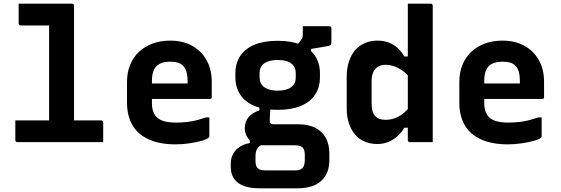

<svg xmlns="http://www.w3.org/2000/svg" viewBox="-20 -770 3040 1040"><path d="M63 -118H527Q531 -118 533.5 -116.5Q536 -115 537.5 -113Q539 -111 539 -107Q539 -89 539 -71.5Q539 -54 539 -36.5Q539 -19 539 0H74Q71 0 68.5 -1.5Q66 -3 64.5 -5Q63 -7 63 -11Q63 -30 63 -47.5Q63 -65 63 -82.5Q63 -100 63 -118ZM81 -750Q131 -750 178.5 -750Q226 -750 274 -750Q322 -750 370 -750Q374 -750 376 -748.5Q378 -747 379.5 -745Q381 -743 381 -739Q381 -654 381 -569Q381 -484 381 -399Q381 -314 381 -229Q381 -144 381 -59H233L246 -85Q246 -97 246 -109Q246 -121 246 -132Q246 -190 246 -252Q246 -314 246 -377.5Q246 -441 246 -505.5Q246 -570 246 -632H240Q203 -632 164.5 -632Q126 -632 93 -632Q89 -632 86.5 -633.5Q84 -635 82.5 -637.5Q81 -640 81 -643Q81 -670 81 -696.5Q81 -723 81 -750Z M902 -550Q970 -550 1020.5 -522Q1071 -494 1099 -444Q1127 -394 1127 -327V-244Q1127 -241 1126 -238.5Q1125 -236 1122.5 -235Q1120 -234 1117 -234H887Q870 -234 852.5 -234Q835 -234 818 -234H777L774 -318H996Q996 -322 996 -325Q996 -328 996 -332Q996 -361 990 -381.5Q984 -402 971 -414Q960 -426 943 -431Q926 -436 902 -436Q852 -436 827.5 -411.5Q803 -387 803 -332V-210Q803 -186 809.5 -167.5Q816 -149 828 -136Q844 -120 870.5 -113Q897 -106 932 -106Q968 -106 996 -109.5Q1024 -113 1048 -119.5Q1072 -126 1095 -134H1114Q1114 -109 1114 -83.5Q1114 -58 1114 -32Q1114 -30 1113 -28Q1112 -26 1110 -24Q1102 -16 1074.5 -8Q1047 0 1008.5 6Q970 12 930 12Q865 12 815.5 -3.5Q766 -19 733.5 -48Q701 -77 684.5 -118.5Q668 -160 668 -212V-326Q668 -377 684.5 -418Q701 -459 732 -488.5Q763 -518 806 -534Q849 -550 902 -550Z M1580 -513 1614 -558Q1618 -564 1619 -568.5Q1620 -573 1620 -581Q1620 -605 1620 -612.5Q1620 -620 1620 -628Q1653 -628 1692 -628Q1731 -628 1764 -628Q1769 -628 1772 -625Q1775 -622 1775 -617V-543Q1775 -533 1772 -528Q1769 -523 1755.5 -520.5Q1742 -518 1713 -513L1665 -505V-472ZM1484 -549Q1558 -549 1609 -528Q1660 -507 1686.5 -467.5Q1713 -428 1713 -373V-351Q1713 -297 1686.5 -257Q1660 -217 1609 -196Q1558 -175 1484 -175Q1410 -175 1359 -196Q1308 -217 1281.5 -257Q1255 -297 1255 -351V-373Q1255 -428 1281.5 -467.5Q1308 -507 1359 -528Q1410 -549 1484 -549ZM1484 -445Q1437 -445 1411.5 -427Q1386 -409 1386 -373V-351Q1386 -336 1390.5 -324.5Q1395 -313 1404 -304Q1416 -292 1436.5 -285.5Q1457 -279 1484 -279Q1532 -279 1557 -297.5Q1582 -316 1582 -351V-373Q1582 -389 1577.5 -400.5Q1573 -412 1563 -422Q1552 -433 1532 -439Q1512 -445 1484 -445ZM1385 -211 1448 -208Q1444 -174 1442.5 -154Q1441 -134 1441 -118Q1441 -106 1446 -101.5Q1451 -97 1463 -97H1592Q1651 -97 1689 -77Q1727 -57 1745.5 -21.5Q1764 14 1764 60V97Q1764 131 1754 159Q1744 187 1722.5 207.5Q1701 228 1668.5 239Q1636 250 1592 250H1386Q1347 250 1318 242.5Q1289 235 1269.5 220.5Q1250 206 1240 184Q1230 162 1230 134V116Q1230 86 1243 63Q1256 40 1279 25Q1302 10 1333 5V-32L1406 12Q1390 17 1381 26Q1372 35 1368 46.5Q1364 58 1364 73V104Q1364 121 1369.5 132Q1375 143 1386.5 148Q1398 153 1418 153H1577Q1586 153 1594 152Q1602 151 1608 147.5Q1614 144 1618 141Q1625 134 1628 122Q1631 110 1631 96V69Q1631 41 1619 29Q1607 17 1577 17H1396Q1373 17 1352.5 5Q1332 -7 1319 -28Q1306 -49 1306 -75Q1306 -109 1325.5 -134Q1345 -159 1385 -172Z M2024 -550Q2059 -550 2086 -539.5Q2113 -529 2134 -510Q2155 -491 2170 -464H2204V-345Q2174 -382 2139 -400.5Q2104 -419 2069 -419Q2045 -419 2028 -409Q2011 -399 2002 -379.5Q1993 -360 1993 -332V-207Q1993 -183 1998.5 -166Q2004 -149 2014 -140Q2023 -130 2037 -125.5Q2051 -121 2069 -121Q2092 -121 2115 -128.5Q2138 -136 2160.5 -153Q2183 -170 2204 -197V-78H2170Q2154 -51 2131.5 -31Q2109 -11 2082 -0.5Q2055 10 2024 10Q1986 10 1955.5 -3Q1925 -16 1903.5 -41Q1882 -66 1870 -102Q1858 -138 1858 -184V-354Q1858 -400 1870 -436.5Q1882 -473 1903.5 -498Q1925 -523 1956 -536.5Q1987 -550 2024 -550ZM2313 -750Q2317 -750 2319 -748.5Q2321 -747 2322.5 -745Q2324 -743 2324 -739Q2324 -665 2324 -589.5Q2324 -514 2324 -438.5Q2324 -363 2324 -289Q2324 -215 2324 -142Q2324 -105 2324 -70Q2324 -35 2324 0Q2309 0 2293.5 0Q2278 0 2262 0Q2246 0 2230.5 0Q2215 0 2200 0Q2197 0 2194.5 -1.5Q2192 -3 2190.5 -5Q2189 -7 2189 -11Q2189 -91 2189 -171Q2189 -251 2189 -330.5Q2189 -410 2189 -490Q2189 -570 2189 -650Q2189 -675 2189 -700Q2189 -725 2189 -750Q2204 -750 2219.5 -750Q2235 -750 2251 -750Q2267 -750 2282.5 -750Q2298 -750 2313 -750Z M2702 -550Q2770 -550 2820.5 -522Q2871 -494 2899 -444Q2927 -394 2927 -327V-244Q2927 -241 2926 -238.5Q2925 -236 2922.5 -235Q2920 -234 2917 -234H2687Q2670 -234 2652.5 -234Q2635 -234 2618 -234H2577L2574 -318H2796Q2796 -322 2796 -325Q2796 -328 2796 -332Q2796 -361 2790 -381.5Q2784 -402 2771 -414Q2760 -426 2743 -431Q2726 -436 2702 -436Q2652 -436 2627.5 -411.5Q2603 -387 2603 -332V-210Q2603 -186 2609.5 -167.5Q2616 -149 2628 -136Q2644 -120 2670.5 -113Q2697 -106 2732 -106Q2768 -106 2796 -109.5Q2824 -113 2848 -119.5Q2872 -126 2895 -134H2914Q2914 -109 2914 -83.5Q2914 -58 2914 -32Q2914 -30 2913 -28Q2912 -26 2910 -24Q2902 -16 2874.5 -8Q2847 0 2808.5 6Q2770 12 2730 12Q2665 12 2615.5 -3.5Q2566 -19 2533.5 -48Q2501 -77 2484.5 -118.5Q2468 -160 2468 -212V-326Q2468 -377 2484.5 -418Q2501 -459 2532 -488.5Q2563 -518 2606 -534Q2649 -550 2702 -550Z"/></svg>

Font: Recursive Monospace
Style: Bold
Weight: 700
Version: Version 1.047